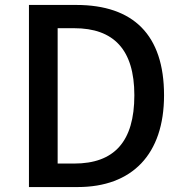

<svg xmlns="http://www.w3.org/2000/svg" viewBox="-20 -756 739 776"><path d="M97 -736V0H294C514 0 643 -132 643 -371C643 -615 519 -736 288 -736ZM280 -95H213V-642H280C439 -642 523 -556 523 -371C523 -183 441 -95 280 -95Z"/></svg>

Font: Spoqa Han Sans Neo Medium
Style: Regular
Weight: 500
Designer: [Spoqa Han Sans Neo] Dong-huui Kim ___ Younghwa Kang ___ Yujin Lee ___ [Noto Sans] Ryoko NISHIZUKA ____ (kana & ideograp
Foundry: Spoqa (http://www.spoqa-han-sans.com)
Version: Version 1.100;hotconv 1.0.109;makeotfexe 2.5.65596